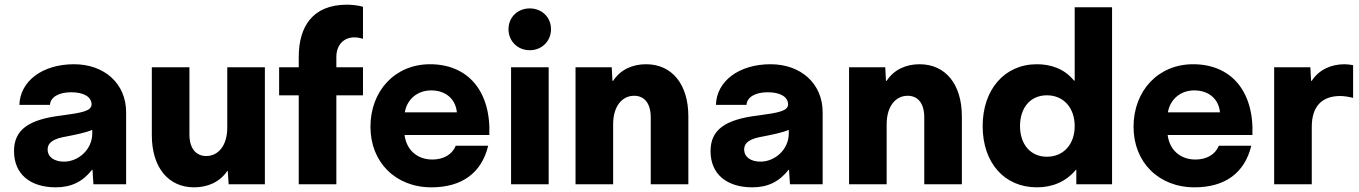

<svg xmlns="http://www.w3.org/2000/svg" viewBox="-20 -789 5817 822"><path d="M297 -514C162 -514 66 -442 63 -340H194C196 -373 231 -394 285 -394C339 -394 372 -374 372 -342C372 -313 327 -306 247 -295C100 -278 40 -232 40 -142C40 -43 110 13 219 13C285 13 334 -11 374 -62H376L380 0H520V-308C520 -432 426 -514 297 -514ZM254 -97C213 -97 184 -116 184 -149C184 -180 211 -196 266 -205C306 -213 347 -221 375 -233V-218C375 -148 315 -97 254 -97Z M953 -243C953 -165 914 -121 863 -121C818 -121 791 -155 791 -213V-501H630V-210C630 -73 700 13 811 13C867 13 920 -8 953 -57H955L959 0H1114V-501H953Z M1497 -629C1510 -629 1520 -627 1534 -623V-760C1515 -766 1485 -769 1466 -769C1318 -769 1259 -675 1259 -545V-501H1175V-381H1259V0H1420V-381H1534V-501H1420V-545C1420 -596 1451 -629 1497 -629Z M1821 -514C1672 -514 1566 -401 1566 -246C1566 -95 1673 13 1827 13C1958 13 2042 -49 2070 -165H1931C1916 -127 1878 -106 1831 -106C1765 -106 1720 -148 1712 -211H2075C2082 -402 1981 -514 1821 -514ZM1826 -402C1889 -402 1931 -364 1936 -308H1713C1723 -366 1769 -402 1826 -402Z M2248 -574C2300 -574 2339 -613 2339 -664C2339 -715 2300 -753 2248 -753C2196 -753 2157 -715 2157 -664C2157 -613 2196 -574 2248 -574ZM2329 0V-501H2168V0Z M2746 -514C2689 -514 2637 -492 2605 -443H2602L2599 -501H2444V0H2605V-257C2605 -335 2644 -379 2695 -379C2739 -379 2766 -346 2766 -287V0H2927V-291C2927 -428 2857 -514 2746 -514Z M3279 -514C3144 -514 3048 -442 3045 -340H3176C3178 -373 3213 -394 3267 -394C3321 -394 3354 -374 3354 -342C3354 -313 3309 -306 3229 -295C3082 -278 3022 -232 3022 -142C3022 -43 3092 13 3201 13C3267 13 3316 -11 3356 -62H3358L3362 0H3502V-308C3502 -432 3408 -514 3279 -514ZM3236 -97C3195 -97 3166 -116 3166 -149C3166 -180 3193 -196 3248 -205C3288 -213 3329 -221 3357 -233V-218C3357 -148 3297 -97 3236 -97Z M3917 -514C3860 -514 3808 -492 3776 -443H3773L3770 -501H3615V0H3776V-257C3776 -335 3815 -379 3866 -379C3910 -379 3937 -346 3937 -287V0H4098V-291C4098 -428 4028 -514 3917 -514Z M4581 -444H4578C4536 -496 4477 -514 4419 -514C4281 -514 4187 -406 4187 -249C4187 -92 4280 13 4419 13C4484 13 4543 -10 4586 -62H4588V0H4741V-758H4581ZM4462 -118C4392 -118 4347 -171 4347 -249C4347 -329 4392 -381 4462 -381C4533 -381 4581 -328 4581 -249C4581 -171 4533 -118 4462 -118Z M5088 -514C4939 -514 4833 -401 4833 -246C4833 -95 4940 13 5094 13C5225 13 5309 -49 5337 -165H5198C5183 -127 5145 -106 5098 -106C5032 -106 4987 -148 4979 -211H5342C5349 -402 5248 -514 5088 -514ZM5093 -402C5156 -402 5198 -364 5203 -308H4980C4990 -366 5036 -402 5093 -402Z M5737 -514C5680 -514 5628 -492 5596 -443H5593L5590 -501H5435V0H5596V-246C5596 -334 5640 -378 5718 -378C5736 -378 5762 -373 5773 -370V-510C5761 -512 5749 -514 5737 -514Z"/></svg>

Font: UULA Sans
Style: Bold
Weight: 700
Designer: Mohamed Gaber, Laura Garcia Mut
Foundry: Kief Type Foundry
Version: Version 3.006;hotconv 1.0.109;makeotfexe 2.5.65596